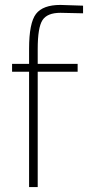

<svg xmlns="http://www.w3.org/2000/svg" viewBox="-20 -759 357 779"><path d="M133 -468V0H98V-468H29V-500H98V-561Q98 -666 126 -702.5Q154 -739 225 -739L317 -736V-705Q253 -707 225 -707Q172 -707 152.5 -677.5Q133 -648 133 -560V-500H295V-468Z"/></svg>

Font: Titillium Web
Style: Thin
Weight: 200
Version: Version 1.001;PS 57.000;hotconv 1.0.70;makeotf.lib2.5.55311